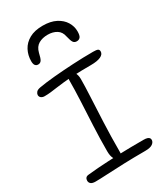

<svg xmlns="http://www.w3.org/2000/svg" viewBox="-245 -1102 1037 1209"><g transform="rotate(-30 273.5 -497.5)"><path d="M67 -615Q53 -615 43 -622.5Q33 -630 33 -643Q33 -652 41 -662.5Q49 -673 72 -677Q117 -685 183 -691Q249 -697 324 -701Q399 -705 471 -705Q496 -705 505 -700.5Q514 -696 514 -683Q514 -662 489 -650.5Q464 -639 417 -639Q347 -639 298 -636.5Q249 -634 216 -630.5Q183 -627 158.5 -623.5Q134 -620 113 -617.5Q92 -615 67 -615ZM278 -40Q259 -40 247 -61Q235 -82 235 -117Q235 -211 239.5 -301.5Q244 -392 248 -474.5Q252 -557 252 -624Q252 -644 257.5 -654.5Q263 -665 277 -665Q294 -665 306.5 -644.5Q319 -624 319 -595Q319 -546 315 -467.5Q311 -389 306.5 -288Q302 -187 302 -69Q302 -40 278 -40ZM76 11Q54 11 43.5 2.5Q33 -6 33 -20Q33 -32 39.5 -40Q46 -48 62 -49Q96 -53 132.5 -55.5Q169 -58 208.5 -60Q248 -62 290.5 -63.5Q333 -65 377.5 -65.5Q422 -66 468 -66Q487 -66 496.5 -62.5Q506 -59 510 -53.5Q514 -48 514 -40Q514 -24 497.5 -12Q481 0 443 0Q359 0 287 2.5Q215 5 161 8Q107 11 76 11ZM278 -1006Q335 -1006 373.5 -986Q412 -966 431.5 -934Q451 -902 451 -866Q451 -836 442 -824.5Q433 -813 416 -813Q400 -813 391.5 -824.5Q383 -836 375 -871Q368 -908 341 -924.5Q314 -941 277 -941Q238 -941 210.5 -925Q183 -909 173 -870Q165 -833 156.5 -820.5Q148 -808 133 -808Q119 -808 111.5 -817.5Q104 -827 104 -848Q104 -891 123 -927Q142 -963 180.5 -984.5Q219 -1006 278 -1006Z"/></g></svg>

Font: Shantell Sans Light
Style: Regular
Weight: 300
Designer: Stephen Nixon, Anya Danilova, Shantell Martin
Foundry: Arrow Type
Version: Version 1.011;[c5ecc13dd]